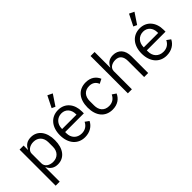

<svg xmlns="http://www.w3.org/2000/svg" viewBox="28 -1636 2693 2693"><g transform="rotate(-45 1374.5 -289.5)"><path d="M85 200H165V-84H169C200 -20 249 12 320 12C449 12 530 -93 530 -258C530 -423 449 -528 320 -528C249 -528 196 -497 169 -432H165V-516H85ZM298 -60C225 -60 165 -98 165 -165V-357C165 -414 225 -456 298 -456C388 -456 444 -394 444 -302V-214C444 -122 388 -60 298 -60Z M972 -744 899 -779 814 -609 866 -585ZM859 12C956 12 1030 -36 1063 -106L1006 -147C979 -90 929 -58 864 -58C768 -58 711 -125 711 -214V-238H1082V-276C1082 -422 997 -528 859 -528C719 -528 627 -422 627 -258C627 -94 719 12 859 12ZM859 -461C941 -461 996 -400 996 -309V-298H711V-305C711 -395 772 -461 859 -461Z M1406 12C1504 12 1571 -36 1604 -110L1546 -149C1518 -90 1471 -59 1406 -59C1311 -59 1262 -124 1262 -214V-302C1262 -392 1311 -457 1406 -457C1469 -457 1513 -426 1532 -373L1599 -407C1569 -478 1508 -528 1406 -528C1261 -528 1176 -423 1176 -258C1176 -93 1261 12 1406 12Z M1717 0H1797V-358C1797 -424 1859 -456 1923 -456C2000 -456 2040 -409 2040 -317V0H2120V-331C2120 -456 2053 -528 1947 -528C1870 -528 1826 -490 1801 -432H1797V-740H1717Z M2592 -744 2519 -779 2434 -609 2486 -585ZM2479 12C2576 12 2650 -36 2683 -106L2626 -147C2599 -90 2549 -58 2484 -58C2388 -58 2331 -125 2331 -214V-238H2702V-276C2702 -422 2617 -528 2479 -528C2339 -528 2247 -422 2247 -258C2247 -94 2339 12 2479 12ZM2479 -461C2561 -461 2616 -400 2616 -309V-298H2331V-305C2331 -395 2392 -461 2479 -461Z"/></g></svg>

Font: IBM Plex Devanagari
Style: Regular
Weight: 400
Designer: Mike Abbink, Paul van der Laan, Pieter van Rosmalen, Erin McLaughlin
Foundry: Bold Monday
Version: Version 1.0